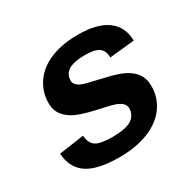

<svg xmlns="http://www.w3.org/2000/svg" viewBox="-124 -680 848 829"><g transform="rotate(-30 300.0 -265.0)"><path d="M249.5 9.8Q140.1 9.8 88.9 -24.9Q37.6 -59.6 33.2 -131.8L157.7 -149.9Q160.2 -112.3 182.4 -96.7Q204.6 -81.1 267.1 -81.1Q325.2 -81.1 354.2 -95.7Q383.3 -110.4 389.2 -141.6L390.1 -152.8Q390.1 -172.4 371.1 -185.1Q352.1 -197.8 308.6 -207Q211.4 -227.1 174.8 -243.2Q138.2 -259.3 118.7 -284.2Q99.1 -309.1 99.1 -345.7Q99.1 -400.9 130.4 -446Q161.6 -491.2 219.7 -514.9Q277.8 -538.6 356.9 -538.6Q451.7 -538.6 501.7 -502Q551.8 -465.3 552.7 -396L428.7 -383.3Q428.7 -417 408.4 -432.1Q388.2 -447.3 339.4 -447.3Q290.5 -447.3 263.7 -434.8Q236.8 -422.4 231 -393.1L230 -382.8Q230 -365.2 247.3 -353.5Q264.6 -341.8 301.8 -334.5L354 -321.8Q422.4 -307.1 454.6 -290.5Q486.8 -273.9 503.9 -249.3Q521 -224.6 521 -188.5Q521 -130.4 487.8 -84.7Q454.6 -39.1 392.8 -14.6Q331.1 9.8 249.5 9.8Z"/></g></svg>

Font: Cousine
Style: Bold Italic
Weight: 700
Italic angle: -12°
Monospace: yes
Designer: Steve Matteson
Foundry: Ascender Corporation
Version: Version 1.20